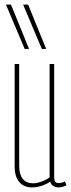

<svg xmlns="http://www.w3.org/2000/svg" viewBox="-20 -810 311 840"><path d="M119 10Q99 10 82 1Q65 -8 54.5 -28.5Q44 -49 44 -84V-530H64V-84Q64 -47 79.5 -27.5Q95 -8 126 -8Q136 -8 149 -11.5Q162 -15 175 -21Q188 -27 197 -34V-530H217V-34Q217 -26 219 -20Q221 -14 225.5 -11.5Q230 -9 236 -9Q250 -9 264 -16L271 1Q264 4 258 6Q252 8 246.5 9Q241 10 236 10Q223 10 212.5 3Q202 -4 200 -15Q189 -8 175 -2Q161 4 147 7Q133 10 119 10ZM88 -596 6 -790H28L107 -596ZM163 -596 81 -790H103L182 -596Z"/></svg>

Font: Georama ExtraCondensed Thin
Style: Regular
Weight: 100
Width: 2
Designer: Jean-Baptiste Levee
Foundry: Production Type
Version: Version 1.001